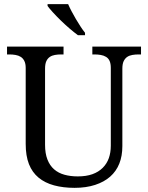

<svg xmlns="http://www.w3.org/2000/svg" viewBox="-20 -904 720 934"><path d="M342.8 9.8Q287.6 9.8 243.2 -2.2Q198.7 -14.2 167.7 -39.8Q136.7 -65.4 120.8 -105.7Q105 -146 105 -204.1V-573.7Q105 -594.2 98.4 -607.4Q91.8 -620.6 80.8 -627.4Q69.8 -634.3 55.4 -636.7Q41 -639.2 25.9 -639.2H14.2V-677.2H289.1V-639.2H277.3Q261.2 -639.2 247.1 -636.7Q232.9 -634.3 222.2 -627Q211.4 -619.6 205.3 -606.2Q199.2 -592.8 199.2 -569.8V-199.2Q199.2 -157.7 210.7 -128.2Q222.2 -98.6 243.2 -80.3Q264.2 -62 293.5 -54Q322.8 -45.9 358.4 -45.9Q399.4 -45.9 429.4 -56.6Q459.5 -67.4 479.7 -87.6Q500 -107.9 509.5 -135Q519 -162.1 519 -195.3V-573.7Q519 -594.2 513.2 -607.4Q507.3 -620.6 495.8 -627.4Q484.4 -634.3 470 -636.7Q455.6 -639.2 439.9 -639.2H429.2V-677.2H666V-639.2H654.3Q638.2 -639.2 623.8 -636.7Q609.4 -634.3 598.6 -627Q587.9 -619.6 581.5 -606.2Q575.2 -592.8 575.2 -569.8V-193.4Q575.2 -145 560.3 -107.9Q545.4 -70.8 516.1 -44.9Q486.8 -19 442.9 -4.6Q398.9 9.8 342.8 9.8ZM393.6 -732.9H358.9Q340.3 -746.6 318.1 -765.6Q295.9 -784.7 274.9 -805.2Q253.9 -825.7 236.8 -844.5Q219.7 -863.3 211.4 -875V-883.8H311.5Q317.9 -868.7 327.9 -849.6Q337.9 -830.6 349.1 -811.5Q360.4 -792.5 371.8 -774.9Q383.3 -757.3 393.6 -744.6Z"/></svg>

Font: MUA Office
Style: Regular
Weight: 400
Designer: Khon Soe Zaw Thu
Foundry: Myanmar Unicode
Version: Version 2.10 June 24, 2017